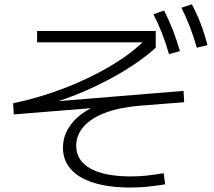

<svg xmlns="http://www.w3.org/2000/svg" viewBox="-20 -838 978 877"><path d="M267.6 -163.1Q267.6 -218.3 300.5 -264.6Q333.5 -311 395.5 -343.8L43 -315.4L40 -366.2Q156.2 -390.6 268.8 -433.3Q381.3 -476.1 475.3 -530.8Q569.3 -585.4 630.9 -644.5H149.4V-696.3H691.4V-620.1Q614.7 -550.3 494.9 -484.4Q375 -418.5 246.6 -376L818.4 -422.9L821.3 -371.1L623 -355.5Q530.8 -348.6 464.4 -324.2Q397.9 -299.8 363 -260.7Q328.1 -221.7 328.1 -171.9Q328.1 -105 392.3 -68.6Q456.5 -32.2 578.1 -32.2Q612.8 -32.2 646.7 -35.6Q680.7 -39.1 727.5 -46.9L734.4 3.9Q689.9 11.2 652.3 14.9Q614.7 18.6 575.2 18.6Q478 18.6 408.9 -2.9Q339.8 -24.4 303.7 -65.2Q267.6 -106 267.6 -163.1ZM680.7 -772.5 729.5 -790Q752.4 -744.6 769.8 -700.2Q787.1 -655.8 801.8 -604.5L752 -590.8Q735.4 -646.5 718.8 -689.2Q702.1 -731.9 680.7 -772.5ZM808.6 -802.7 856.4 -818.4Q879.4 -774.9 896.5 -730.2Q913.6 -685.5 927.7 -631.8L878.9 -620.1Q863.8 -673.3 846.9 -716.8Q830.1 -760.3 808.6 -802.7Z"/></svg>

Font: Pretendard Light
Style: Regular
Weight: 300
Designer: Base glyphs from Inter by Rasmus Andersson; Hangeul glyphs from Noto Sans CJK(Source Han Sans) by Jang Soo-young and Kan
Foundry: Kil Hyung-jin
Version: Version 1.309